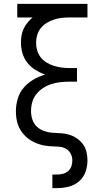

<svg xmlns="http://www.w3.org/2000/svg" viewBox="-20 -755 540 990"><path d="M250 215V145H274Q290 145 305 141Q320 137 331.5 127Q343 117 348 102.5Q353 88 353 72Q353 54 344.5 37.5Q336 21 320 12Q304 3 285.5 1.5Q267 0 249 -0.5Q231 -1 212.5 -4Q194 -7 177 -13Q160 -19 144 -28Q128 -37 114.5 -49.5Q101 -62 90.5 -77Q80 -92 73.5 -109.5Q67 -127 64.5 -145Q62 -163 62 -181Q62 -214 71.5 -246Q81 -278 102 -302.5Q123 -327 151.5 -344Q180 -361 212 -370Q186 -380 162 -395Q138 -410 121 -431.5Q104 -453 96 -480Q88 -507 88 -535Q88 -553 91 -571.5Q94 -590 102 -607Q110 -624 122 -638.5Q134 -653 148 -665H69V-735H431V-665H341Q320 -665 299.5 -663Q279 -661 259.5 -654.5Q240 -648 222 -637.5Q204 -627 191 -611Q178 -595 172 -575Q166 -555 166 -535Q166 -514 172 -494Q178 -474 191 -458Q204 -442 222 -431.5Q240 -421 259.5 -415Q279 -409 299.5 -406.5Q320 -404 341 -404H377V-334H341Q317 -334 293 -331.5Q269 -329 246.5 -322Q224 -315 203.5 -302Q183 -289 168 -270.5Q153 -252 146.5 -229Q140 -206 140 -182Q140 -160 147 -138.5Q154 -117 170 -102Q186 -87 207 -79.5Q228 -72 250 -70.5Q272 -69 294 -68Q316 -67 337 -60.5Q358 -54 376.5 -41.5Q395 -29 408 -11Q421 7 426 29Q431 51 431 73Q431 103 420.5 132Q410 161 387 180.5Q364 200 334.5 207.5Q305 215 274 215Z"/></svg>

Font: Iosevka Gothic
Style: Regular
Weight: 400
Monospace: yes
Designer: Belleve Invis
Foundry: Belleve Invis
Version: Version 15.5.1; ttfautohint (v1.8.4)